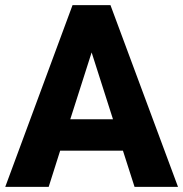

<svg xmlns="http://www.w3.org/2000/svg" viewBox="-20 -731 716 751"><path d="M506.3 0 460.9 -141.6H215.3L170.4 0H0.5L263.7 -710.9H412.1L676.3 0ZM254.9 -264.6H421.9L338.4 -525.9Z"/></svg>

Font: Vazirmatn UI FD ExtraBold
Style: Regular
Weight: 800
Designer: Saber Rastikerdar
Foundry: Saber Rastikerdar
Version: Version 33.003